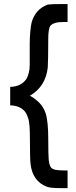

<svg xmlns="http://www.w3.org/2000/svg" viewBox="-20 -734 386 969"><path d="M288 215.5Q232.5 215.5 215.5 208Q143.5 180 134 92Q132.5 79 131.8 48.8Q131 18.5 131 -30Q131 -67 129.2 -94.8Q127.5 -122.5 121 -140.5Q104 -200 31.5 -202.5V-295.5Q89.5 -297 115.5 -339Q121 -350.5 125.5 -367.2Q130 -384 130 -406.5V-512.5Q130 -543 132.8 -573.2Q135.5 -603.5 139.5 -620.5Q159 -689 222 -711Q232.5 -712.5 248.5 -713Q264.5 -713.5 288 -713.5H321V-623H301Q250 -623 234 -603.5Q223.5 -589 223.5 -535Q223.5 -480 222.8 -444.5Q222 -409 221 -393Q215.5 -344.5 192.8 -309Q170 -273.5 131 -251Q157.5 -236.5 178.8 -214.8Q200 -193 210 -163Q217 -142 220.2 -109Q223.5 -76 223.5 -34Q223.5 10.5 224.2 36.8Q225 63 226 73.5Q230 113 247.5 118.5Q256 123.5 274.5 125Q293 126.5 321 126.5V215.5H288Z"/></svg>

Font: MM Phetkon
Style: Regular
Weight: 400
Designer: Khon Soe Zaw Thu
Version: Version 1.00 July 15, 2016, initial release